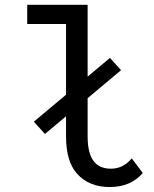

<svg xmlns="http://www.w3.org/2000/svg" viewBox="-20 -752 626 782"><path d="M561.5 -47.4Q512.7 9.8 426.8 9.8Q342.3 9.8 293.5 -44.9Q249 -94.7 249 -195.8V-278.3L163.1 -206.5L117.7 -256.3L249 -366.2V-654.3H90.8V-732.4H336.9V-439.9L427.7 -516.1L473.1 -466.3L336.9 -352.1V-195.8Q336.9 -127.4 361.8 -95.2Q385.3 -64.9 432.1 -64.9Q481.4 -64.9 516.6 -106.9Z"/></svg>

Font: Consola Mono
Style: Book
Weight: 400
Monospace: yes
Version: Version 2.001